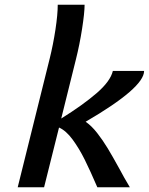

<svg xmlns="http://www.w3.org/2000/svg" viewBox="-20 -790 628 810"><path d="M189.9 -543.9Q204.1 -601.1 213.9 -665Q223.6 -729 223.6 -770H336.9Q336.9 -736.8 326.4 -669.2Q315.9 -601.6 300.3 -539.6L238.3 -290Q330.1 -347.2 387.9 -397.2Q445.8 -447.3 456.1 -490.7H587.9Q587.9 -419.9 341.3 -276.4Q366.2 -259.3 389.9 -229Q413.6 -198.7 434.1 -164.8Q454.6 -130.9 483.9 -77.6Q502.9 -41.5 527.8 0H390.6Q360.8 -69.3 337.4 -116.5Q314 -163.6 286.4 -201.2Q258.8 -238.8 229 -252L166 0H54.7Z"/></svg>

Font: Lesson One Medium
Style: Italic
Weight: 500
Italic angle: -14°
Designer: But Ko, Victor Gaultney, Annie Olsen, Julie Remington, Don Collingsworth, Eric Hays, Becca Hirsbrunner
Version: Version 1.100